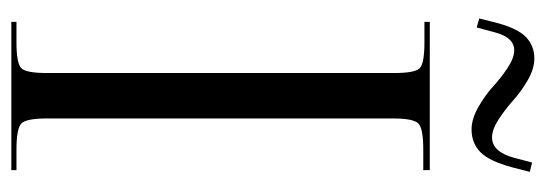

<svg xmlns="http://www.w3.org/2000/svg" viewBox="-324 -614 939 330"><g transform="rotate(90 145.0 -449.5)"><path d="M18.1 -710V-719.2H272.9V-708H237.8Q201.7 -708 192.9 -699.7Q184.1 -691.4 184.1 -655.8V-61Q184.1 -25.4 192.9 -17.1Q201.7 -8.8 237.8 -8.8H272.9V0H18.1V-8.8H53.2Q89.4 -8.8 97.7 -17.1Q106 -25.4 106 -61V-658.2Q106 -693.8 97.7 -701.9Q89.4 -710 53.2 -710ZM268.1 -860.8Q257.3 -820.8 241.7 -805.9Q226.1 -791 203.1 -791Q185.1 -791 164.8 -802.5Q144.5 -814 129.6 -827.6Q114.7 -841.3 97.4 -852.8Q80.1 -864.3 66.9 -864.3Q44.9 -864.3 36.1 -831.1L27.8 -799.8L12.2 -804.2L20 -835Q29.8 -871.1 44.7 -885Q59.6 -898.9 81.1 -898.9Q98.6 -898.9 118.4 -887.5Q138.2 -876 153.1 -862.5Q168 -849.1 185.5 -837.6Q203.1 -826.2 216.8 -826.2Q241.7 -826.2 252 -865.2L259.8 -895L275.9 -891.1Z"/></g></svg>

Font: FoglihtenNo07calt
Style: Regular
Weight: 500
Designer: gluk (gluksza@wp.pl)
Foundry: gluk (gluksza@wp.pl)
Version: Version 0.844